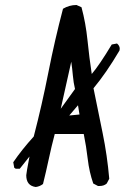

<svg xmlns="http://www.w3.org/2000/svg" viewBox="-20 -752 540 768"><path d="M123 -4Q85 -9 85 -51Q85 -58 98 -126L59 -77H43L37 -81L33 -103Q67 -153 115 -206Q148 -333 173.5 -462.5Q199 -592 232 -717Q257 -732 286 -732L306 -723Q323 -660 330 -591Q337 -522 347 -456Q377 -491 427 -574L448 -578Q459 -569 459 -557L458 -550Q405 -460 354 -399Q372 -310 390.5 -220Q409 -130 417 -37L407 -18Q396 -8 378 -8H372L353 -18Q337 -64 331 -115.5Q325 -167 315 -216H199Q186 -167 175 -115.5Q164 -64 152 -16Q139 -6 123 -4ZM257 -290 298 -294 292 -331ZM223 -317 280 -396Q274 -421 271.5 -449.5Q269 -478 265 -505Z"/></svg>

Font: Xiaolai SC
Style: Regular
Weight: 400
Designer: Nozomi Seto 瀬戸のぞみ
Version: Version 3.11;December 4, 2020;FontCreator 13.0.0.2613 64-bit